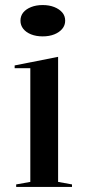

<svg xmlns="http://www.w3.org/2000/svg" viewBox="-20 -740 349 760"><path d="M149 -596Q123 -596 103 -604Q83 -612 72 -626Q61 -640 61 -658Q61 -677 72 -690.5Q83 -704 103 -712Q123 -720 149 -720Q175 -720 195 -712Q215 -704 226.5 -690.5Q238 -677 238 -658Q238 -640 226.5 -626Q215 -612 195 -604Q175 -596 149 -596ZM44 0V-10L100 -20V-470H38V-481L210 -515V-20L265 -10V0Z"/></svg>

Font: Kalnia
Style: Regular
Weight: 400
Designer: Frida Medrano
Foundry: Frida Medrano
Version: Version 1.105